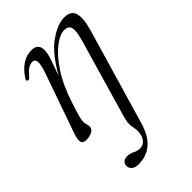

<svg xmlns="http://www.w3.org/2000/svg" viewBox="-208 -515 835 835"><g transform="rotate(-45 210.0 -97.5)"><path d="M265.5 125Q247 187.5 213 215.5Q179 243.5 132 243.5Q109.5 243.5 98.8 234Q88 224.5 88 211Q88 199.5 96 191.2Q104 183 120 183Q138 183 152.8 191Q167.5 199 184 199Q201.5 199 214 186.8Q226.5 174.5 230 149Q232 129 226.8 107.5Q221.5 86 232 51L337 -311Q351 -360.5 345.2 -379.5Q339.5 -398.5 313 -398.5Q288 -398.5 251.8 -371Q215.5 -343.5 178.8 -288.2Q142 -233 115 -149Q99 -101 95 -83.2Q91 -65.5 91 -56Q91 -48 93.8 -40.2Q96.5 -32.5 96.5 -22Q96.5 -9.5 82.2 -0.8Q68 8 45.5 8Q24.5 8 21 -6.2Q17.5 -20.5 28.5 -51.5L123.5 -322.5Q139 -367.5 136 -383.2Q133 -399 118 -399Q106 -399 92.8 -390.8Q79.5 -382.5 61.5 -360.5Q54 -352.5 48.5 -355Q38.5 -358 47.5 -371Q91.5 -437.5 152 -437.5Q193 -437.5 193 -397.5Q193 -378 182.2 -346.5Q171.5 -315 156.5 -274Q206.5 -363.5 259.2 -400.5Q312 -437.5 353 -437.5Q395.5 -437.5 403.5 -405.5Q411.5 -373.5 395 -317.5Z"/></g></svg>

Font: Fraunces 144pt Soft Light
Style: Italic
Weight: 300
Italic angle: -16°
Version: Version 1.000;[b76b70a41]